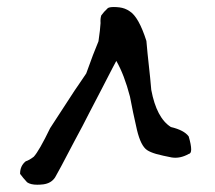

<svg xmlns="http://www.w3.org/2000/svg" viewBox="-20 -878 601 536"><path d="M459 -438.5Q433.6 -443.4 416 -448.2Q399.4 -453.1 390.6 -459Q373 -470.7 362.3 -515.6Q350.6 -566.4 342.8 -608.4Q327.1 -668.9 304.7 -708Q302.7 -705.1 264.6 -630.9Q250 -602.5 230.5 -565.4Q211.9 -528.3 187.5 -483.4Q140.6 -393.6 133.8 -382.8Q123 -366.2 100.6 -363.3Q91.8 -362.3 84 -362.3Q65.4 -362.3 55.7 -369.1Q43.9 -381.8 36.1 -392.6Q36.1 -392.6 36.1 -393.6Q36.1 -415 51.8 -427.7Q61.5 -430.7 74.2 -440.4Q88.9 -456.1 120.1 -520.5Q146.5 -561.5 174.8 -604.5Q188.5 -626 200.2 -642.6Q211.9 -660.2 220.7 -672.9Q241.2 -730.5 254.9 -762.7Q259.8 -795.9 260.7 -813.5Q259.8 -826.2 262.7 -835Q269.5 -844.7 281.2 -855.5Q286.1 -858.4 297.9 -858.4Q304.7 -858.4 313.5 -857.4Q329.1 -855.5 341.8 -846.7Q367.2 -831.1 388.7 -763.7Q391.6 -729.5 395.5 -695.3Q399.4 -661.1 402.3 -627Q417 -548.8 457 -523.4Q494.1 -514.6 506.8 -497.1Q513.7 -473.6 513.7 -460.9Q513.7 -449.2 506.8 -448.2Q482.4 -434.6 459 -438.5Z"/></svg>

Font: Tolkien Dwarf Runes
Style: Regular
Weight: 400
Version: Regular